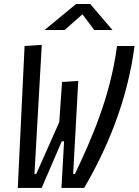

<svg xmlns="http://www.w3.org/2000/svg" viewBox="-20 -918 677 938"><path d="M280.3 0H391.1C498 -182.1 602.1 -420.4 637.2 -693.4H551.8C519 -444.8 425.3 -234.4 346.2 -68.4H337.4L362.3 -522.5L283.2 -517.6L269.5 -321.3L157.2 -68.4H148.4L184.1 -698.7L100.1 -693.4L66.9 0H183.6L281.7 -227.5H293ZM197.8 -771.5H295.9L382.8 -848.1L440.4 -771.5H529.3L420.9 -898.4H351.6Z"/></svg>

Font: Cascadia Mono NF SemiLight
Style: Italic
Weight: 350
Italic angle: -10°
Monospace: yes
Designer: Aaron Bell
Foundry: Saja Typeworks
Version: Version 2404.023